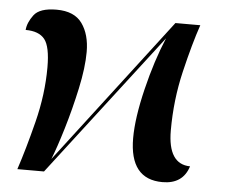

<svg xmlns="http://www.w3.org/2000/svg" viewBox="-44 -596 756 646"><g transform="rotate(5 334.0 -272.5)"><path d="M527 1Q596 1 615 -60Q540 -61 540 -175Q540 -278 563 -375Q586 -472 608 -536H524L148 -44Q164 -84 184 -150.5Q204 -217 219.5 -288.5Q235 -360 235 -413Q235 -472 208.5 -509Q182 -546 122 -546Q65 -546 45.5 -520Q26 -494 24 -469Q69 -469 88.5 -444.5Q108 -420 108 -350Q108 -259 84 -164Q60 -69 37 0H127L497 -482Q464 -404 440 -305Q416 -206 416 -138Q416 1 527 1Z"/></g></svg>

Font: Noto Serif Display Semi
Style: Regular
Weight: 600
Designer: Monotype Design Team
Foundry: Monotype Imaging Inc.
Version: Version 1.900